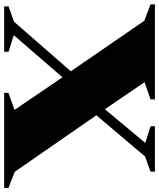

<svg xmlns="http://www.w3.org/2000/svg" viewBox="50 -802 745 898"><g transform="rotate(90 422.0 -352.5)"><path d="M372 -316.5 137 -45 214.5 -20.5V0H2.5V-20.5L74 -46L345 -356.5L434.5 -412.5L641 -660L563 -684.5V-705H775V-684.5L704.5 -659L461.5 -372ZM486.5 -48.5 326.5 -283.5 316.5 -296.5 69.5 -655.5 -7 -684.5V-705H437.5V-684.5L357 -656.5L490.5 -460.5L500 -448L776 -49.5L851.5 -20V0H407V-20Z"/></g></svg>

Font: Newsreader 60pt ExtraBold
Style: Regular
Weight: 800
Designer: Hugues Gentile
Foundry: Production Type
Version: Version 1.003